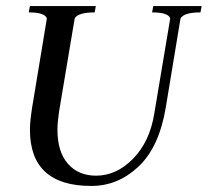

<svg xmlns="http://www.w3.org/2000/svg" viewBox="-20 -605 687 635"><path d="M298 -24Q365 -24 420 -80Q475 -136 490 -228L543 -544Q537 -564 483 -564L487 -585H647L643 -564Q588 -564 577 -544L528 -248Q506 -118 438 -54Q370 10 282 10Q79 10 79 -176Q79 -202 86 -248L135 -544Q129 -564 75 -564L79 -585H297L293 -564Q238 -564 227 -544L175 -234Q170 -199 170 -176Q170 -103 204.5 -63.5Q239 -24 298 -24Z"/></svg>

Font: Judson
Style: Italic
Weight: 400
Italic angle: -9.5°
Version: Version 20110429